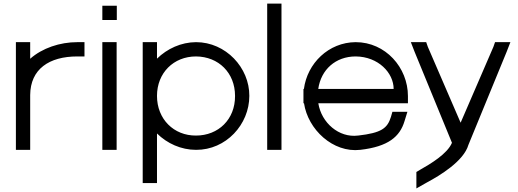

<svg xmlns="http://www.w3.org/2000/svg" viewBox="-20 -819 2899 1075"><path d="M149 -490C216.5 -549.8 315.2 -583 413 -583H453V-503H413C255.5 -503 150.1 -432.5 149 -286.8V-282V-242V-20V20H69V-20V-242V-282C69 -283.3 69 -284.6 69 -285.9V-543V-583H149V-543Z M593 -707H553V-787H593H594H634V-707H594ZM553 -543V-583H633V-543V-20V20H553V-20Z M859 -490.6C916 -546.5 994.1 -582.5 1077.5 -583C1244.2 -583 1377 -440 1376 -282C1376 -122 1245.4 21 1077.5 20C993.8 20 915.8 -15.8 859 -71.7V166V206H779V166V-282V-543V-583H859V-543ZM859 -282C859 -152 953.3 -59 1077.5 -60C1202.8 -60 1297 -151 1296 -282C1296 -411 1204 -502 1077.5 -503C952.2 -503 859 -411 859 -282Z M1476 -759V-799H1556V-759V-20V20H1476V-20Z M1761.9 -321H2184C2184 -411 2098 -502 1971.5 -503C1859.4 -503 1777.3 -429.5 1761.9 -321ZM1682.1 -241H1679V-281V-321H1681.6C1700.3 -464.5 1819.8 -582.1 1971.5 -583C2138.2 -583 2264 -441 2264 -281V-241H2224H1762.2C1779.7 -130.8 1878.2 -46.6 1984.2 -60H1985.3C2115.2 -75 2149 -100 2169 -165L2177 -193H2261L2245 -141C2219 -54 2154 2 1996.8 20C1843.8 37.4 1704.1 -94.1 1682.1 -241Z M2742.7 -557 2751.7 -583H2837.7L2816.7 -529L2602.7 -8C2576.2 84 2440.5 165 2371.3 202L2311.3 236V144L2331.3 132C2390 98.9 2484.8 42.4 2510.5 -19.5L2301.3 -529L2280.3 -583H2366.3L2375.3 -557L2559 -132Z"/></svg>

Font: Nordica Plus
Style: NordicaClassicLtExt
Weight: 300
Version: Version 1.01